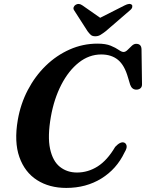

<svg xmlns="http://www.w3.org/2000/svg" viewBox="-20 -933 734 966"><path d="M605 -215.5Q614.5 -211.5 617 -199.5Q619.5 -187.5 606.5 -166Q566.5 -82 489.8 -34.8Q413 12.5 313.5 12.5Q228 12.5 166.2 -27Q104.5 -66.5 77.5 -142.8Q50.5 -219 69.5 -329.5Q83.5 -410.5 120 -480.2Q156.5 -550 210.2 -602.2Q264 -654.5 330.5 -684Q397 -713.5 470.5 -713.5Q512 -713.5 537.2 -703Q562.5 -692.5 577.2 -682Q592 -671.5 601.5 -671.5Q611.5 -671.5 621.8 -681.8Q632 -692 642.8 -702.2Q653.5 -712.5 665 -712.5Q691 -712.5 692 -685.5L694.5 -508.5Q694.5 -495 686.2 -488.5Q678 -482 666 -482Q644 -482 635 -506.5L624 -543Q606.5 -605 573.5 -632Q540.5 -659 489.5 -659Q428 -659 376.5 -618.2Q325 -577.5 288.5 -506.8Q252 -436 236 -346Q218.5 -246 232 -184Q245.5 -122 281.5 -93.5Q317.5 -65 367.5 -65Q422.5 -65 471 -95.5Q519.5 -126 559.5 -194Q586 -222.5 605 -215.5ZM512 -776Q497 -764.5 485.5 -757.5Q474 -750.5 459.5 -750.5Q444.5 -750.5 436.8 -757.5Q429 -764.5 420.5 -776L354 -879.5Q347.5 -888.5 350.5 -896.5Q353.5 -904.5 360 -908.5Q376 -919 394.5 -906L484 -843.5L607.5 -906Q633 -919 643.5 -908.5Q647 -904.5 645.2 -896.5Q643.5 -888.5 632 -879.5Z"/></svg>

Font: Fraunces 9pt S000 SemiBold
Style: Italic
Weight: 600
Italic angle: -16°
Version: Version 1.000; ttfautohint (v1.8.3)